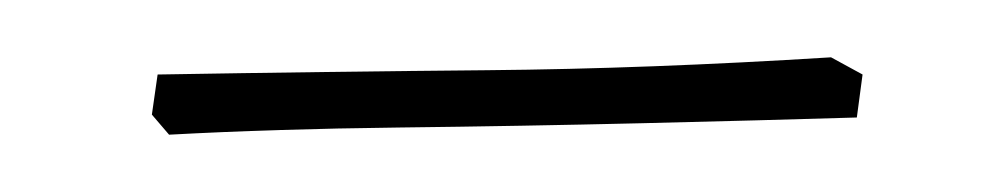

<svg xmlns="http://www.w3.org/2000/svg" viewBox="-20 -265 348 67"><path d="M39 -218 33 -225 35 -239Q94 -240 150 -240.5Q206 -241 270 -245L281 -239L279 -224Q246 -223 204 -222Q162 -221 119 -220.5Q76 -220 39 -218Z"/></svg>

Font: Labrada Thin
Style: Regular
Weight: 100
Designer: Mercedes Jáuregui
Foundry: Omnibus-Type Team
Version: Version 1.000; ttfautohint (v1.8.4.7-5d5b)